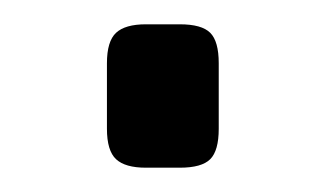

<svg xmlns="http://www.w3.org/2000/svg" viewBox="-20 -138 269 158"><path d="M128 -118Q146 -118 153 -111Q160 -104 160 -86V-32Q160 -14 153 -7Q146 0 128 0H100Q83 0 75.5 -7Q68 -14 68 -32V-86Q68 -104 75.5 -111Q83 -118 100 -118Z"/></svg>

Font: Exo 2
Style: Regular
Weight: 400
Designer: Natanael Gama
Foundry: Natanael Gama
Version: Version 2.010